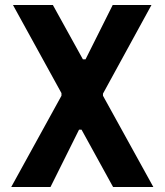

<svg xmlns="http://www.w3.org/2000/svg" viewBox="-20 -750 660 770"><path d="M32 -730 226.5 -376.5V-366L25 0H182.5L297 -230H307L433.5 0H595L393 -366V-374.5L587.5 -730H432L323 -512H312.5L192 -730Z"/></svg>

Font: Monaspace Neon
Style: Bold
Weight: 700
Designer: Riley Cran & the Lettermatic Team
Foundry: Lettermatic
Version: Version 1.200 (Monaspace Neon)